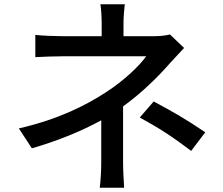

<svg xmlns="http://www.w3.org/2000/svg" viewBox="-20 -828 1040 897"><path d="M873 -123 939 -210C844 -274 791 -304 698 -354L633 -279C723 -230 786 -189 873 -123ZM840 -604 774 -667C755 -662 729 -659 703 -659H557V-718C557 -747 560 -785 563 -808H449C453 -785 455 -748 455 -718V-659H269C235 -659 179 -661 145 -665V-561C176 -563 235 -565 271 -565C315 -565 613 -565 663 -565C631 -520 559 -451 475 -397C386 -339 259 -272 68 -228L129 -135C252 -171 360 -215 453 -266V-69C453 -32 450 20 446 49H560C558 18 555 -32 555 -69V-331C643 -394 724 -475 775 -534C793 -554 819 -582 840 -604Z"/></svg>

Font: Noto Sans CJK SC Medium
Style: Regular
Weight: 500
Designer: Ryoko NISHIZUKA 西塚涼子 (kana, bopomofo & ideographs); Paul D. Hunt (Latin, Greek & Cyrillic); Sandoll Communications 산돌커뮤니
Foundry: Adobe
Version: Version 2.004;hotconv 1.0.118;makeotfexe 2.5.65603